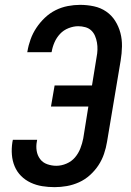

<svg xmlns="http://www.w3.org/2000/svg" viewBox="-20 -763 540 791"><path d="M205 8Q179 8 154 4Q129 0 106.5 -10.5Q84 -21 67 -38Q50 -55 40.5 -77.5Q31 -100 29 -125.5Q27 -151 31 -177L33 -187H133L132 -181Q128 -161 131 -142Q134 -123 145 -108Q156 -93 174.5 -86.5Q193 -80 212 -80Q233 -80 254 -89Q275 -98 289 -114.5Q303 -131 311 -151.5Q319 -172 323 -193L344 -324H190L205 -411H359L378 -528Q381 -543 381.5 -558Q382 -573 379.5 -587.5Q377 -602 371.5 -615Q366 -628 356 -637.5Q346 -647 331.5 -651Q317 -655 302 -655Q283 -655 262.5 -647Q242 -639 227.5 -623.5Q213 -608 204.5 -588.5Q196 -569 193 -550L192 -548H92L93 -551Q97 -576 106 -601Q115 -626 130 -648.5Q145 -671 165 -690Q185 -709 209 -721Q233 -733 259 -738Q285 -743 310 -743Q339 -743 367 -737Q395 -731 417.5 -715.5Q440 -700 454.5 -677Q469 -654 476 -627.5Q483 -601 482.5 -572Q482 -543 477 -513L421 -179Q417 -154 408.5 -129Q400 -104 385.5 -82Q371 -60 350.5 -41.5Q330 -23 305.5 -12Q281 -1 255.5 3.5Q230 8 205 8Z"/></svg>

Font: Iosevka Semibold Oblique
Style: Regular
Weight: 600
Italic angle: -9°
Monospace: yes
Designer: Belleve Invis
Foundry: Belleve Invis
Version: Version 32.5.0; ttfautohint (v1.8.4)